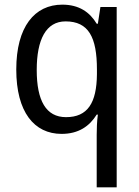

<svg xmlns="http://www.w3.org/2000/svg" viewBox="-20 -566 599 826"><path d="M396 14V240H482V-536H412L401 -464H396C366 -514 320 -546 248 -546C129 -546 50 -451 50 -267C50 -84 127 10 245 10C318 10 365 -23 396 -73H401C397 -44 396 -10 396 14ZM264 -62C178 -62 138 -133 138 -265C138 -396 178 -474 262 -474C361 -474 397 -406 397 -267V-247C396 -123 357 -62 264 -62Z"/></svg>

Font: Noto Sans Sinhala SemiCondensed
Style: Regular
Weight: 400
Width: 4
Designer: Jelle Bosma - Monotype Design Team
Foundry: Monotype Imaging Inc.
Version: Version 2.006